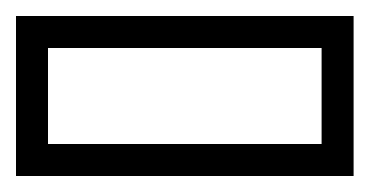

<svg xmlns="http://www.w3.org/2000/svg" viewBox="-40 -119 462 240"><path d="M362 49Q362 22 362 -5Q362 -32 362 -59Q362 -59 362 -59Q362 -59 362 -59Q310.5 -59 277.8 -59Q245 -59 226.2 -59Q207.5 -59 197.8 -59Q188 -59 182 -59Q176 -59 167.8 -59Q159.5 -59 143.2 -59Q127 -59 97.8 -59Q68.5 -59 20 -59Q20 -59 20 -59Q20 -59 20 -59Q20 -59 20 -30.5Q20 -2 20 49H-20V-99H50Q89.5 -99 118.8 -99Q148 -99 164.5 -99Q181 -99 182 -99Q182 -99 182 -99Q182 -99 182 -99Q182 -99 182 -99Q182 -99 182 -99Q182 -99 182 -99Q183 -99 201.2 -99Q219.5 -99 253 -99Q286.5 -99 332 -99H402V49ZM362 -47H402V101H332Q286.5 101 253 101Q219.5 101 201.2 101Q183 101 182 101Q182 101 182 101Q182 101 182 101Q182 101 182 101Q182 101 182 101Q182 101 182 101Q181 101 164.5 101Q148 101 118.8 101Q89.5 101 50 101H-20V-47H20Q20 4 20 32.5Q20 61 20 61Q20 61 20 61Q20 61 20 61Q68.5 61 97.8 61Q127 61 143.2 61Q159.5 61 167.8 61Q176 61 182 61Q188 61 197.8 61Q207.5 61 226.2 61Q245 61 277.8 61Q310.5 61 362 61Q362 61 362 61Q362 61 362 61Q362 34 362 7Q362 -20 362 -47ZM-20 -60H20Q20 -60 20 -48Q20 -36 20 0Q20 0 20 0Q20 0 20 0Q20 0 20 0Q20 0 20 0Q20 33.5 20 44.8Q20 56 20 58.2Q20 60.5 20 67H-20ZM402 -60V67H362Q362 60.5 362 58.2Q362 56 362 44.8Q362 33.5 362 0Q362 0 362 0Q362 0 362 0Q362 0 362 0Q362 0 362 0Q362 -36 362 -48Q362 -60 362 -60Z"/></svg>

Font: Honk
Style: Regular
Weight: 400
Designer: Noopur Datye & Yesha Goshar
Foundry: Ek Type
Version: Version 1.000